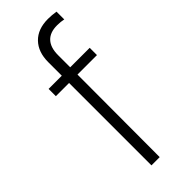

<svg xmlns="http://www.w3.org/2000/svg" viewBox="-243 -771 803 803"><g transform="rotate(-45 158.0 -369.5)"><path d="M282.2 -487.3H167L166 0H117.2V-487.3H39.1V-530.3H117.2V-610.4Q117.2 -670.4 150.6 -704.8Q184.1 -739.3 244.1 -739.3Q265.6 -739.3 291 -735.4V-689.5Q273.9 -693.4 252 -693.4Q210 -693.4 188.5 -670.2Q167 -647 167 -602.5V-530.3H282.2Z"/></g></svg>

Font: Pretendard ExtraLight
Style: Regular
Weight: 200
Designer: Base glyphs from Inter by Rasmus Andersson; Hangeul glyphs from Noto Sans CJK(Source Han Sans) by Jang Soo-young and Kan
Foundry: Kil Hyung-jin
Version: Version 1.309